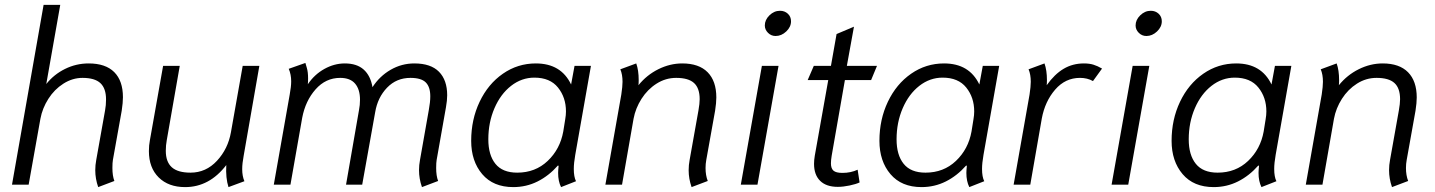

<svg xmlns="http://www.w3.org/2000/svg" viewBox="-20 -754 5859 784"><path d="M369 -59Q369 -80 373 -101L409 -303Q413 -324 413 -348Q413 -393 390 -414.5Q367 -436 317 -436Q276 -436 239 -412.5Q202 -389 177.5 -350.5Q153 -312 145 -269L97 0H29L158 -734H226L169 -411Q200 -450 245.5 -472.5Q291 -495 342 -495Q411 -495 446.5 -459.5Q482 -424 482 -357Q482 -335 477 -302L441 -101Q439 -90 439 -68Q439 -36 447 -15L381 10Q369 -24 369 -59Z M588 -137Q588 -161 592 -181L646 -485H714L661 -182Q657 -161 657 -138Q657 -93 681.5 -71Q706 -49 758 -49Q821 -49 866 -97.5Q911 -146 923 -214L971 -485H1039L975 -118Q969 -87 969 -63Q969 -35 978 -14L913 10Q901 -27 904 -80Q835 10 736 10Q668 10 628 -29.5Q588 -69 588 -137Z M1691 -59Q1691 -80 1695 -101L1731 -305Q1737 -337 1737 -361Q1737 -399 1718.5 -417.5Q1700 -436 1656 -436Q1599 -436 1560.5 -396Q1522 -356 1512 -296L1459 0H1393L1446 -305Q1450 -325 1450 -347Q1450 -389 1430 -412.5Q1410 -436 1369 -436Q1310 -436 1268.5 -389Q1227 -342 1214 -273L1166 0H1098L1163 -368Q1169 -400 1169 -422Q1169 -450 1159 -473L1227 -497Q1228 -493 1233 -476.5Q1238 -460 1238 -434Q1238 -419 1237 -410Q1264 -450 1304.5 -472.5Q1345 -495 1388 -495Q1437 -495 1465 -470Q1493 -445 1501 -398Q1530 -443 1575 -469Q1620 -495 1672 -495Q1739 -495 1772.5 -461Q1806 -427 1806 -365Q1806 -344 1801 -316L1763 -101Q1761 -90 1761 -68Q1761 -36 1769 -15L1703 10Q1691 -24 1691 -59Z M1904 -179Q1904 -266 1938.5 -338.5Q1973 -411 2033.5 -453Q2094 -495 2168 -495Q2271 -495 2312 -409L2326 -485H2393L2329 -122Q2323 -88 2323 -64Q2323 -32 2332 -14L2271 10Q2259 -14 2259 -48Q2259 -57 2261 -77L2258 -78Q2221 -36 2175 -13Q2129 10 2076 10Q1994 10 1949 -43Q1904 -96 1904 -179ZM2280 -217 2288 -267Q2291 -284 2291 -299Q2291 -356 2258.5 -396.5Q2226 -437 2162 -437Q2110 -437 2067 -403.5Q2024 -370 1999 -312Q1974 -254 1974 -185Q1974 -121 2003 -85Q2032 -49 2092 -49Q2166 -49 2216.5 -97Q2267 -145 2280 -217Z M2792 -59Q2792 -80 2796 -101L2832 -303Q2837 -331 2837 -349Q2837 -394 2814 -415Q2791 -436 2741 -436Q2698 -436 2661 -412.5Q2624 -389 2599.5 -350.5Q2575 -312 2567 -269L2520 0H2452L2517 -368Q2522 -401 2522 -420Q2522 -450 2513 -471L2578 -495Q2588 -467 2588 -427Q2588 -413 2587 -406Q2621 -448 2668.5 -471.5Q2716 -495 2766 -495Q2834 -495 2869.5 -459Q2905 -423 2905 -356Q2905 -334 2900 -302L2864 -101Q2861 -85 2861 -68Q2861 -38 2870 -15L2804 10Q2792 -24 2792 -59Z M3103 -650Q3103 -673 3122 -691.5Q3141 -710 3165 -710Q3184 -710 3197 -698Q3210 -686 3210 -667Q3210 -644 3190.5 -625.5Q3171 -607 3147 -607Q3129 -607 3116 -620Q3103 -633 3103 -650ZM3091 -485H3159L3073 0H3005Z M3304 -85Q3304 -100 3307 -118L3362 -427H3278L3303 -485H3373L3396 -615L3467 -645L3438 -485H3561L3537 -427H3430L3376 -118Q3373 -100 3373 -87Q3373 -66 3383.5 -57Q3394 -48 3420 -48Q3454 -48 3482 -61L3490 -9Q3475 -2 3449 3.5Q3423 9 3401 9Q3354 9 3329 -15.5Q3304 -40 3304 -85Z M3571 -179Q3571 -266 3605.5 -338.5Q3640 -411 3700.5 -453Q3761 -495 3835 -495Q3938 -495 3979 -409L3993 -485H4060L3996 -122Q3990 -88 3990 -64Q3990 -32 3999 -14L3938 10Q3926 -14 3926 -48Q3926 -57 3928 -77L3925 -78Q3888 -36 3842 -13Q3796 10 3743 10Q3661 10 3616 -43Q3571 -96 3571 -179ZM3947 -217 3955 -267Q3958 -284 3958 -299Q3958 -356 3925.5 -396.5Q3893 -437 3829 -437Q3777 -437 3734 -403.5Q3691 -370 3666 -312Q3641 -254 3641 -185Q3641 -121 3670 -85Q3699 -49 3759 -49Q3833 -49 3883.5 -97Q3934 -145 3947 -217Z M4184 -368Q4189 -401 4189 -420Q4189 -450 4180 -471L4245 -495Q4255 -467 4255 -427Q4255 -413 4254 -406Q4286 -451 4323 -473Q4360 -495 4406 -495Q4428 -495 4444.5 -490Q4461 -485 4480 -474L4443 -423Q4420 -436 4390 -436Q4330 -436 4288.5 -388Q4247 -340 4234 -270L4187 0H4119Z M4617 -650Q4617 -673 4636 -691.5Q4655 -710 4679 -710Q4698 -710 4711 -698Q4724 -686 4724 -667Q4724 -644 4704.5 -625.5Q4685 -607 4661 -607Q4643 -607 4630 -620Q4617 -633 4617 -650ZM4605 -485H4673L4587 0H4519Z M4764 -179Q4764 -266 4798.5 -338.5Q4833 -411 4893.5 -453Q4954 -495 5028 -495Q5131 -495 5172 -409L5186 -485H5253L5189 -122Q5183 -88 5183 -64Q5183 -32 5192 -14L5131 10Q5119 -14 5119 -48Q5119 -57 5121 -77L5118 -78Q5081 -36 5035 -13Q4989 10 4936 10Q4854 10 4809 -43Q4764 -96 4764 -179ZM5140 -217 5148 -267Q5151 -284 5151 -299Q5151 -356 5118.5 -396.5Q5086 -437 5022 -437Q4970 -437 4927 -403.5Q4884 -370 4859 -312Q4834 -254 4834 -185Q4834 -121 4863 -85Q4892 -49 4952 -49Q5026 -49 5076.5 -97Q5127 -145 5140 -217Z M5652 -59Q5652 -80 5656 -101L5692 -303Q5697 -331 5697 -349Q5697 -394 5674 -415Q5651 -436 5601 -436Q5558 -436 5521 -412.5Q5484 -389 5459.5 -350.5Q5435 -312 5427 -269L5380 0H5312L5377 -368Q5382 -401 5382 -420Q5382 -450 5373 -471L5438 -495Q5448 -467 5448 -427Q5448 -413 5447 -406Q5481 -448 5528.5 -471.5Q5576 -495 5626 -495Q5694 -495 5729.5 -459Q5765 -423 5765 -356Q5765 -334 5760 -302L5724 -101Q5721 -85 5721 -68Q5721 -38 5730 -15L5664 10Q5652 -24 5652 -59Z"/></svg>

Font: Niramit Light
Style: Italic
Weight: 300
Italic angle: -10°
Designer: Katatrad Aksorn Co.,Ltd.
Foundry: Cadson Demak Co.,Ltd.
Version: Version 1.000; ttfautohint (v1.6)